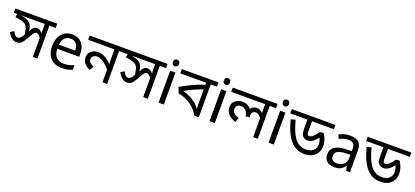

<svg xmlns="http://www.w3.org/2000/svg" viewBox="37 -1875 6544 3024"><g transform="rotate(20 3309.0 -363.5)"><path d="M692 -622V-551H587V0H510V-353L533 -290Q502 -331 479.5 -353Q457 -375 436 -375Q422 -375 410 -367Q398 -359 383 -336.5Q368 -314 343 -268Q316 -219 294 -187.5Q272 -156 247.5 -141.5Q223 -127 188 -127Q161 -127 136.5 -138Q112 -149 87.5 -174.5Q63 -200 35 -244L96 -281Q123 -233 141 -218Q159 -203 180 -203Q197 -203 212.5 -213.5Q228 -224 246.5 -250Q265 -276 289 -321L312 -354Q338 -408 362 -428.5Q386 -449 415 -449Q448 -449 474.5 -430.5Q501 -412 536 -374L516 -373Q512 -396 511 -416.5Q510 -437 510 -458V-551H-10V-622ZM271 -271Q261 -339 250.5 -379Q240 -419 214 -441Q189 -464 146 -475.5Q103 -487 38 -495L53 -571L107 -551Q164 -542 202 -528Q240 -514 263.5 -491.5Q287 -469 299 -436Q311 -403 315 -356Z M974 -546Q1043 -546 1092.5 -516Q1142 -486 1168.5 -431.5Q1195 -377 1195 -304V-251H828Q830 -160 874.5 -112.5Q919 -65 999 -65Q1050 -65 1089.5 -74.5Q1129 -84 1171 -102V-25Q1130 -7 1090 1.5Q1050 10 995 10Q919 10 860.5 -21Q802 -52 769.5 -113.5Q737 -175 737 -264Q737 -352 766.5 -415Q796 -478 849.5 -512Q903 -546 974 -546ZM973 -474Q910 -474 873.5 -433.5Q837 -393 830 -321H1103Q1103 -367 1089 -401Q1075 -435 1046.5 -454.5Q1018 -474 973 -474Z M1860 -622V-551H1755V0H1678V-243L1694 -187Q1661 -233 1622 -270Q1583 -307 1542 -329Q1501 -351 1462 -351Q1425 -351 1399.5 -331.5Q1374 -312 1374 -274Q1374 -244 1395 -222.5Q1416 -201 1460 -184L1422 -113Q1361 -138 1326.5 -180.5Q1292 -223 1292 -277Q1292 -326 1315.5 -358.5Q1339 -391 1375.5 -407Q1412 -423 1450 -423Q1502 -423 1545 -405Q1588 -387 1625.5 -356Q1663 -325 1697 -284L1683 -280Q1680 -303 1679 -325.5Q1678 -348 1678 -371V-551H1236V-622Z M2542 -622V-551H2437V0H2360V-353L2383 -290Q2352 -331 2329.5 -353Q2307 -375 2286 -375Q2272 -375 2260 -367Q2248 -359 2233 -336.5Q2218 -314 2193 -268Q2166 -219 2144 -187.5Q2122 -156 2097.5 -141.5Q2073 -127 2038 -127Q2011 -127 1986.5 -138Q1962 -149 1937.5 -174.5Q1913 -200 1885 -244L1946 -281Q1973 -233 1991 -218Q2009 -203 2030 -203Q2047 -203 2062.5 -213.5Q2078 -224 2096.5 -250Q2115 -276 2139 -321L2162 -354Q2188 -408 2212 -428.5Q2236 -449 2265 -449Q2298 -449 2324.5 -430.5Q2351 -412 2386 -374L2366 -373Q2362 -396 2361 -416.5Q2360 -437 2360 -458V-551H1840V-622ZM2121 -271Q2111 -339 2100.5 -379Q2090 -419 2064 -441Q2039 -464 1996 -475.5Q1953 -487 1888 -495L1903 -571L1957 -551Q2014 -542 2052 -528Q2090 -514 2113.5 -491.5Q2137 -469 2149 -436Q2161 -403 2165 -356Z M2705 -536V0H2617V-536ZM2662 -737Q2682 -737 2697.5 -723.5Q2713 -710 2713 -681Q2713 -653 2697.5 -639Q2682 -625 2662 -625Q2640 -625 2625 -639Q2610 -653 2610 -681Q2610 -710 2625 -723.5Q2640 -737 2662 -737Z M3396 -622V-551H3291V0H3214Q3184 -60 3131.5 -110.5Q3079 -161 3011 -196Q2943 -231 2866 -243L2827 -339Q2923 -397 3025.5 -444Q3128 -491 3237 -524L3214 -482V-551H2780V-622ZM3214 -474 3235 -446Q3159 -421 3075 -384.5Q2991 -348 2920 -304Q2974 -292 3035 -263Q3096 -234 3148 -190Q3200 -146 3228 -88H3219Q3217 -111 3215.5 -134Q3214 -157 3214 -189Z M3559 -536V0H3471V-536ZM3516 -737Q3536 -737 3551.5 -723.5Q3567 -710 3567 -681Q3567 -653 3551.5 -639Q3536 -625 3516 -625Q3494 -625 3479 -639Q3464 -653 3464 -681Q3464 -710 3479 -723.5Q3494 -737 3516 -737Z M4385 -622V-551H4280V0H4203V-335L4209 -309Q4187 -341 4162.5 -360Q4138 -379 4109 -379Q4094 -379 4078.5 -373.5Q4063 -368 4052.5 -353Q4042 -338 4042 -307Q4042 -296 4042.5 -287.5Q4043 -279 4044 -271L3979 -266Q3975 -307 3957 -335.5Q3939 -364 3913 -379Q3887 -394 3857 -394Q3830 -394 3811 -383.5Q3792 -373 3782 -355.5Q3772 -338 3772 -316Q3772 -276 3801.5 -248Q3831 -220 3885 -201L3858 -127Q3810 -142 3772 -168Q3734 -194 3712 -232Q3690 -270 3690 -320Q3690 -365 3712 -397.5Q3734 -430 3771 -448Q3808 -466 3852 -466Q3905 -466 3943 -446.5Q3981 -427 4013 -384L3998 -383Q4008 -416 4036.5 -433.5Q4065 -451 4096 -451Q4132 -451 4158 -437Q4184 -423 4215 -397L4206 -382Q4205 -403 4204 -424Q4203 -445 4203 -467V-551H3634V-622Z M4548 -536V0H4460V-536ZM4505 -737Q4525 -737 4540.5 -723.5Q4556 -710 4556 -681Q4556 -653 4540.5 -639Q4525 -625 4505 -625Q4483 -625 4468 -639Q4453 -653 4453 -681Q4453 -710 4468 -723.5Q4483 -737 4505 -737Z M5355 -622V-551H4989V-372Q4989 -343 4998 -329.5Q5007 -316 5026 -316Q5045 -316 5065.5 -328Q5086 -340 5110 -366Q5134 -392 5162 -433L5222 -442Q5254 -395 5271.5 -345Q5289 -295 5289 -245Q5289 -182 5261.5 -132Q5234 -82 5180.5 -53Q5127 -24 5050 -24Q4984 -24 4927 -47Q4870 -70 4822 -121.5Q4774 -173 4734 -257.5Q4694 -342 4662 -465L4738 -485Q4774 -346 4817.5 -261.5Q4861 -177 4917 -138.5Q4973 -100 5046 -100Q5126 -100 5169.5 -140Q5213 -180 5213 -243Q5213 -288 5200.5 -320Q5188 -352 5168 -373L5214 -392Q5184 -341 5152.5 -308Q5121 -275 5089.5 -258.5Q5058 -242 5027 -242Q5004 -242 4984 -248.5Q4964 -255 4950 -268Q4934 -282 4923 -307.5Q4912 -333 4912 -393V-551H4623V-622Z M5633 -545Q5731 -545 5778 -502Q5825 -459 5825 -365V0H5761L5744 -76H5740Q5717 -47 5692.5 -27.5Q5668 -8 5636.5 1Q5605 10 5560 10Q5512 10 5473.5 -7Q5435 -24 5413 -59.5Q5391 -95 5391 -149Q5391 -229 5454 -272.5Q5517 -316 5648 -320L5739 -323V-355Q5739 -422 5710 -448Q5681 -474 5628 -474Q5586 -474 5548 -461.5Q5510 -449 5477 -433L5450 -499Q5485 -518 5533 -531.5Q5581 -545 5633 -545ZM5659 -259Q5559 -255 5520.5 -227Q5482 -199 5482 -148Q5482 -103 5509.5 -82Q5537 -61 5580 -61Q5648 -61 5693 -98.5Q5738 -136 5738 -214V-262Z M6628 -622V-551H6262V-372Q6262 -343 6271 -329.5Q6280 -316 6299 -316Q6318 -316 6338.5 -328Q6359 -340 6383 -366Q6407 -392 6435 -433L6495 -442Q6527 -395 6544.5 -345Q6562 -295 6562 -245Q6562 -182 6534.5 -132Q6507 -82 6453.5 -53Q6400 -24 6323 -24Q6257 -24 6200 -47Q6143 -70 6095 -121.5Q6047 -173 6007 -257.5Q5967 -342 5935 -465L6011 -485Q6047 -346 6090.5 -261.5Q6134 -177 6190 -138.5Q6246 -100 6319 -100Q6399 -100 6442.5 -140Q6486 -180 6486 -243Q6486 -288 6473.5 -320Q6461 -352 6441 -373L6487 -392Q6457 -341 6425.5 -308Q6394 -275 6362.5 -258.5Q6331 -242 6300 -242Q6277 -242 6257 -248.5Q6237 -255 6223 -268Q6207 -282 6196 -307.5Q6185 -333 6185 -393V-551H5896V-622Z"/></g></svg>

Font: lbangla15
Style: Book
Weight: 400
Designer: Jelle Bosma - Monotype Design Team
Foundry: Monotype Imaging Inc.
Version: Version 2.003